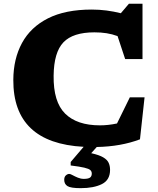

<svg xmlns="http://www.w3.org/2000/svg" viewBox="-20 -771 844 1024"><path d="M410.5 232.5Q357 232.5 339.8 221.5Q322.5 210.5 322.5 188Q322.5 172 331.5 164.2Q340.5 156.5 349.5 156.5Q355 156.5 367.2 163.2Q379.5 170 395.2 176.5Q411 183 427 183Q450.5 183 460 176.2Q469.5 169.5 469.5 154.5Q469.5 143.5 461.8 136.2Q454 129 429.8 123.2Q405.5 117.5 357 111.5V93L426 12Q49.5 -8 51 -345Q51.5 -457.5 97.5 -542Q143.5 -626.5 236 -673.2Q328.5 -720 469.5 -720Q509.5 -720 548 -715Q586.5 -710 624.5 -700.5L667.5 -751H740V-456H647.5L607 -578.5Q578.5 -589 548.5 -593.8Q518.5 -598.5 483.5 -598.5Q369 -598.5 318.2 -545.2Q267.5 -492 266 -368Q264 -228 327.2 -165.2Q390.5 -102.5 513 -102.5Q557 -102.5 604 -112.5L672.5 -252H751L726.5 -28Q625 10.5 496 13L466.5 46Q509 55.5 530.5 68.2Q552 81 559.5 97.5Q567 114 567 135Q567 189 523.5 210.8Q480 232.5 410.5 232.5Z"/></svg>

Font: Newsreader Caption
Style: Bold
Weight: 700
Designer: Hugues Gentile
Foundry: Production Type
Version: Version 1.001